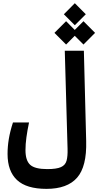

<svg xmlns="http://www.w3.org/2000/svg" viewBox="-20 -1014 626 1214"><path d="M273.9 180.2Q147.5 180.2 87.6 124.3Q27.8 68.4 27.8 -40.5Q27.8 -88.4 35.9 -136.2Q43.9 -184.1 62 -239.7H163.6Q152.8 -188.5 147 -145.3Q141.1 -102.1 141.1 -64.5Q141.1 1 170.9 28.1Q200.7 55.2 278.8 55.2Q337.4 55.2 365.2 42.7Q393.1 30.3 400.9 2Q408.7 -26.4 407.2 -73.7L389.6 -693.4H510.3L524.9 -122.1Q529.3 39.1 467.3 109.6Q405.3 180.2 273.9 180.2ZM507.8 -732.4 452.6 -787.6 397.9 -732.4 324.2 -806.2 397.9 -879.9 452.6 -824.7 507.8 -879.9 581.1 -806.2ZM453.1 -854.5 383.8 -923.8 453.1 -993.7 522.5 -923.8Z"/></svg>

Font: Cascadia Code SemiBold
Style: Regular
Weight: 600
Monospace: yes
Designer: Aaron Bell
Foundry: Saja Typeworks
Version: Version 2404.023; ttfautohint (v1.8.4)